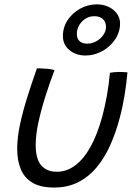

<svg xmlns="http://www.w3.org/2000/svg" viewBox="-20 -838 629 882"><path d="M485 -503.5Q491 -505 502.8 -506.2Q514.5 -507.5 526 -507.5Q536 -507.5 548 -507Q560 -506.5 565.5 -505.5Q561 -454 552.2 -400.2Q543.5 -346.5 529.5 -294.5Q512.5 -230 487 -172.5Q461.5 -115 425.5 -71Q389.5 -27 340.8 -1.8Q292 23.5 228.5 23.5Q165.5 23.5 128.5 1Q91.5 -21.5 75.2 -61.5Q59 -101.5 59 -154.5Q59 -206 72 -266.8Q85 -327.5 105.8 -393Q126.5 -458.5 149.5 -524Q157.5 -524 168.2 -523.8Q179 -523.5 188 -522.5Q200 -522 211.2 -520.2Q222.5 -518.5 230.5 -516Q208.5 -458.5 188.8 -396.2Q169 -334 156.5 -276Q144 -218 144 -171.5Q144 -108.5 169 -78.8Q194 -49 241 -49Q286 -49 325 -77.8Q364 -106.5 395.5 -163Q427 -219.5 450 -303.5Q462 -349 471 -398.8Q480 -448.5 485 -503.5ZM372.5 -583Q329 -583 299 -607.8Q269 -632.5 269 -672.5Q269 -713 291 -746Q313 -779 348.8 -798.5Q384.5 -818 425 -818Q454.5 -818 478.8 -806.5Q503 -795 517.2 -775.2Q531.5 -755.5 531.5 -730.5Q531.5 -690.5 508.8 -656.8Q486 -623 449.5 -603Q413 -583 372.5 -583ZM381.5 -637.5Q402 -637.5 421.8 -648.2Q441.5 -659 454.2 -676.8Q467 -694.5 467 -715Q467 -736.5 453 -750Q439 -763.5 413.5 -763.5Q380 -763.5 356.5 -738.8Q333 -714 333 -681.5Q333 -660.5 345.5 -649Q358 -637.5 381.5 -637.5Z"/></svg>

Font: Grandstander Thin Light
Style: Italic
Weight: 300
Italic angle: -15°
Version: Version 1.200